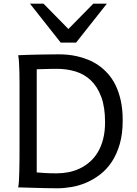

<svg xmlns="http://www.w3.org/2000/svg" viewBox="-20 -1011 741 1036"><path d="M85.4 -488.3Q85.4 -523.9 85.4 -558.1Q85.4 -592.3 84.7 -621.8Q84 -651.4 82.5 -674.8Q81.1 -698.2 78.1 -712.9Q88.4 -713.4 104.2 -714.1Q120.1 -714.8 139.4 -715.3Q158.7 -715.8 179.9 -716.3Q201.2 -716.8 222.4 -717Q243.7 -717.3 263.7 -717.5Q283.7 -717.8 300.3 -717.8Q319.8 -717.8 345 -715.6Q370.1 -713.4 397.7 -707Q425.3 -700.7 454.3 -689.2Q483.4 -677.7 510.5 -659.2Q537.6 -640.6 561.5 -614.3Q585.4 -587.9 603.3 -551.8Q621.1 -515.6 631.6 -468.5Q642.1 -421.4 642.1 -361.3Q642.1 -288.6 626 -233.2Q609.9 -177.7 582.8 -137.2Q555.7 -96.7 520 -69.3Q484.4 -42 445.3 -25.4Q406.2 -8.8 366.2 -2Q326.2 4.9 290.5 4.9Q278.8 4.9 263.4 4.6Q248 4.4 231 4.2Q213.9 3.9 195.8 3.4Q177.7 2.9 160.6 2.4Q120.6 1.5 78.1 0Q81.1 -14.6 82.3 -37.6Q83.5 -60.5 84.2 -89.4Q85 -118.2 85.2 -152.1Q85.4 -186 85.4 -222.2ZM178.2 -80.6Q195.3 -79.1 222.9 -77.4Q250.5 -75.7 285.6 -75.7Q318.4 -75.7 350.3 -82Q382.3 -88.4 411.4 -102.3Q440.4 -116.2 465.3 -138.2Q490.2 -160.2 508.3 -190.7Q526.4 -221.2 536.6 -261.2Q546.9 -301.3 546.9 -351.6Q546.9 -433.6 526.1 -488.8Q505.4 -543.9 470.2 -577.4Q435.1 -610.8 387.9 -625.2Q340.8 -639.6 288.1 -639.6Q275.9 -639.6 260.7 -639.4Q245.6 -639.2 230.2 -638.7Q214.8 -638.2 201.2 -637.9Q187.5 -637.7 178.2 -637.2ZM214.8 -991.2 349.1 -854.5 483.4 -991.2H556.6L390.6 -781.2H307.6L141.6 -991.2Z"/></svg>

Font: Andika DR AuSIL
Style: Regular
Weight: 400
Designer: Annie Olsen & Victor Gaultney
Foundry: SIL International
Version: Version 0.003